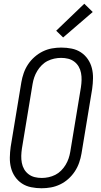

<svg xmlns="http://www.w3.org/2000/svg" viewBox="-20 -997 540 1025"><path d="M202 8Q174 8 146.5 2.5Q119 -3 97 -17.5Q75 -32 60 -54Q45 -76 38.5 -102Q32 -128 32.5 -156Q33 -184 37 -213L94 -558Q98 -582 106.5 -606.5Q115 -631 129.5 -653Q144 -675 164.5 -693Q185 -711 208.5 -722.5Q232 -734 257 -738.5Q282 -743 307 -743Q336 -743 363 -737.5Q390 -732 412 -717.5Q434 -703 449 -681Q464 -659 470.5 -633Q477 -607 476.5 -579Q476 -551 472 -522L415 -177Q411 -153 402.5 -128.5Q394 -104 379.5 -82Q365 -60 345 -42Q325 -24 301 -12.5Q277 -1 252 3.5Q227 8 202 8ZM203 -47Q221 -47 239.5 -51Q258 -55 275 -63.5Q292 -72 306 -86Q320 -100 330 -116.5Q340 -133 346 -150.5Q352 -168 355 -186L412 -531Q415 -551 415.5 -570Q416 -589 412.5 -607.5Q409 -626 400 -641.5Q391 -657 376.5 -668Q362 -679 344 -683.5Q326 -688 306 -688Q288 -688 269.5 -684Q251 -680 234 -671.5Q217 -663 203 -649Q189 -635 179 -618.5Q169 -602 163 -584.5Q157 -567 154 -549L97 -204Q94 -184 93.5 -165Q93 -146 96.5 -127.5Q100 -109 109 -93.5Q118 -78 132.5 -67Q147 -56 165 -51.5Q183 -47 203 -47ZM317 -797 280 -833 430 -977 475 -933Z"/></svg>

Font: Iosevka SS04 Light
Style: Italic
Weight: 300
Italic angle: -9°
Monospace: yes
Designer: Belleve Invis
Foundry: Belleve Invis
Version: Version 19.0.0; ttfautohint (v1.8.4)